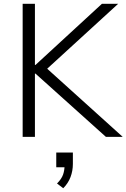

<svg xmlns="http://www.w3.org/2000/svg" viewBox="-20 -725 670 1017"><path d="M100 0V-705H165V-381H168L520 -705H606L207 -340L210 -379L630 0H541L168 -335H165V0ZM315 272 282 247Q306 223 314 200Q322 177 322 151L338 161H278V83H366V143Q366 180 353.5 213Q341 246 315 272Z"/></svg>

Font: Nunito Sans 10pt Light
Style: Regular
Weight: 300
Designer: Vernon Adams
Foundry: Vernon Adams
Version: Version 3.101;gftools[0.9.27]